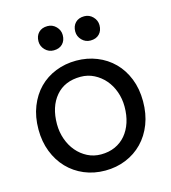

<svg xmlns="http://www.w3.org/2000/svg" viewBox="-110 -816 818 918"><g transform="rotate(-15 299.0 -357.5)"><path d="M466 -260Q466 -299 453.5 -334Q441 -369 418.5 -395Q396 -421 365.5 -436.5Q335 -452 299 -452Q220 -452 176 -400Q132 -348 132 -262Q132 -223 144.5 -187.5Q157 -152 179.5 -125.5Q202 -99 232.5 -83.5Q263 -68 299 -68Q338 -68 369 -82Q400 -96 421.5 -121.5Q443 -147 454.5 -182Q466 -217 466 -260ZM40 -260Q40 -323 60 -373.5Q80 -424 114.5 -459Q149 -494 196.5 -513Q244 -532 299 -532Q353 -532 400.5 -513Q448 -494 483 -459Q518 -424 538 -374Q558 -324 558 -262Q558 -200 538.5 -149.5Q519 -99 484 -63Q449 -27 401.5 -7.5Q354 12 299 12Q243 12 195.5 -8Q148 -28 113.5 -64Q79 -100 59.5 -150Q40 -200 40 -260ZM209 -607Q184 -607 166.5 -625Q149 -643 149 -667Q149 -694 165 -710.5Q181 -727 209 -727Q234 -727 251.5 -709Q269 -691 269 -667Q269 -640 253 -623.5Q237 -607 209 -607ZM391 -607Q366 -607 348.5 -625Q331 -643 331 -667Q331 -694 347 -710.5Q363 -727 391 -727Q416 -727 433.5 -709Q451 -691 451 -667Q451 -640 435 -623.5Q419 -607 391 -607Z"/></g></svg>

Font: ABeeZee
Style: Regular
Weight: 400
Designer: Anja Meiners
Foundry: Anja Meiners
Version: Version 1.001